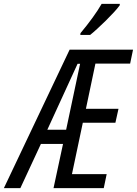

<svg xmlns="http://www.w3.org/2000/svg" viewBox="-87 -970 706 990"><path d="M328 -799 327 -790H378C417 -821 502 -903 530 -942L531 -950H437C412 -906 373 -853 328 -799ZM-67 0H18L124 -228H238L189 0H448L463 -72H284L340 -337H508L524 -409H356L405 -642H584L599 -714H272ZM157 -301 313 -641H326L254 -301Z"/></svg>

Font: Noto Sans ExtraCondensed
Style: Italic
Weight: 400
Width: 2
Italic angle: -12°
Designer: Monotype Design Team
Foundry: Monotype Imaging Inc.
Version: Version 2.013